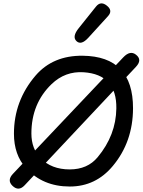

<svg xmlns="http://www.w3.org/2000/svg" viewBox="-20 -1066 839 1129"><path d="M125 23.4 779.3 -672.9Q818.4 -714.4 779.3 -744.6Q745.1 -771.5 704.6 -728.5L56.2 -43.9Q20 -5.9 53.2 26.4Q89.4 61.5 125 23.4ZM472.2 -641.1Q667 -627.9 664.1 -428.7Q662.1 -271 554.2 -141.6Q494.6 -69.8 390.1 -69.8Q282.2 -69.8 218.8 -135.7Q164.6 -191.9 164.6 -280.8Q164.6 -457 283.2 -571.3Q363.3 -648.4 472.2 -641.1ZM466.3 -738.3Q291.5 -740.2 189.5 -622.1Q62 -473.6 62 -279.8Q62 -155.8 132.3 -78.1Q231 30.8 390.1 30.8Q543 30.8 643.6 -90.3Q761.7 -231.9 762.2 -429.2Q762.7 -734.9 466.3 -738.3ZM608.4 -1032.7Q572.3 -1062 544.4 -1027.3L442.9 -900.4Q402.8 -850.6 429.2 -824.7Q457 -797.4 499.5 -844.2L615.2 -971.2Q645 -1003.9 608.4 -1032.7Z"/></svg>

Font: Comic Relief
Style: Regular
Weight: 400
Designer: Jeff Davis
Foundry: Loudifier
Version: Version 1.200; ttfautohint (v1.8.4.7-5d5b)